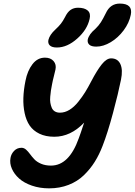

<svg xmlns="http://www.w3.org/2000/svg" viewBox="-20 -1034 746 1063"><path d="M513.2 -775.9Q485.8 -775.9 474.4 -786.6Q462.9 -797.4 465.8 -814.9Q472.2 -844.2 507.8 -874Q526.9 -892.6 538.6 -910.9Q550.3 -929.2 565.9 -960.9Q590.3 -1014.2 643.1 -1014.2Q716.8 -1014.2 704.1 -952.1Q695.3 -907.2 664.6 -866Q633.8 -824.7 592.8 -800.3Q551.8 -775.9 513.2 -775.9ZM294.9 -771Q268.1 -771 256.1 -782.2Q244.1 -793.5 248 -813Q254.9 -841.3 286.1 -870.1Q306.2 -888.7 317.4 -903.1Q328.6 -917.5 339.8 -939Q353.5 -967.3 370.8 -979.2Q388.2 -991.2 412.1 -991.2Q448.2 -991.2 465.8 -975.6Q483.4 -960 476.1 -929.2Q462.9 -869.6 407.5 -820.3Q352.1 -771 294.9 -771ZM252 8.8Q200.2 8.8 156.5 -6.3Q112.8 -21.5 85.7 -45.9Q58.6 -70.3 45.7 -100.1Q32.7 -129.9 38.1 -159.2Q41.5 -181.2 57.9 -198.5Q74.2 -215.8 99.1 -215.8Q112.8 -215.8 124.3 -205.6Q135.7 -195.3 146.2 -180.9Q156.7 -166.5 170.2 -152.1Q183.6 -137.7 207.3 -127.4Q231 -117.2 262.2 -117.2Q362.3 -117.2 416 -268.1Q422.9 -285.2 445.8 -355Q371.1 -276.9 280.8 -276.9Q232.9 -276.9 198.2 -293.7Q163.6 -310.5 144.3 -338.9Q125 -367.2 116.5 -407.5Q107.9 -447.8 109.4 -491.9Q110.8 -536.1 121.1 -586.9Q131.8 -642.1 159.7 -678.5Q187.5 -714.8 229 -714.8Q260.3 -714.8 276.6 -695.8Q293 -676.8 287.1 -648.9Q285.6 -641.1 278.6 -613.5Q271.5 -585.9 268.1 -566.9Q264.2 -548.3 262 -533Q259.8 -517.6 258.1 -498.5Q256.3 -479.5 258.8 -464.8Q261.2 -450.2 266.6 -437.3Q272 -424.3 283.7 -417.2Q295.4 -410.2 312 -410.2Q338.9 -410.2 364.5 -425.8Q390.1 -441.4 412.8 -469.7Q435.5 -498 451.7 -524.2Q467.8 -550.3 485.8 -585Q516.6 -644 543.2 -677.5Q569.8 -710.9 595.2 -710.9Q631.8 -710.9 646.5 -679.2Q661.1 -647.5 649.9 -592.8Q634.8 -517.6 605.5 -408.2Q576.2 -298.8 547.9 -226.1Q529.3 -177.7 504.6 -138.2Q480 -98.6 444.6 -64.2Q409.2 -29.8 359.9 -10.5Q310.5 8.8 252 8.8Z"/></svg>

Font: Shantell Sans Normal
Style: Bold Italic
Weight: 700
Italic angle: -11.31°
Designer: Stephen Nixon, Anya Danilova, Shantell Martin
Foundry: Arrow Type
Version: Version 1.006;[559af2be0]